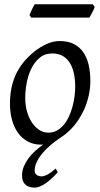

<svg xmlns="http://www.w3.org/2000/svg" viewBox="-20 -646 462 884"><path d="M326.2 -246.1Q326.2 -320.8 298.8 -360.4Q271.5 -399.9 221.2 -399.9Q186 -399.9 162.1 -379.6Q138.2 -359.4 123.5 -328.6Q108.9 -297.9 102.5 -262Q96.2 -226.1 96.2 -194.8Q96.2 -162.1 104.2 -133.1Q112.3 -104 126.7 -82.3Q141.1 -60.5 160.4 -47.9Q179.7 -35.2 202.1 -35.2Q224.6 -35.2 242.4 -45.2Q260.3 -55.2 274.2 -72Q288.1 -88.9 297.9 -110.6Q307.6 -132.3 314 -155.8Q320.3 -179.2 323.2 -202.6Q326.2 -226.1 326.2 -246.1ZM245.6 147Q234.4 160.2 220.9 172.9Q207.5 185.5 193.6 195.6Q179.7 205.6 165.8 211.7Q151.9 217.8 139.6 217.8Q128.4 217.8 117.9 215.1Q107.4 212.4 99.4 206.1Q91.3 199.7 86.4 189Q81.5 178.2 81.5 162.1Q81.5 140.6 89.6 120.8Q97.7 101.1 111.1 83Q124.5 64.9 142.1 49.1Q159.7 33.2 179.2 19Q176.8 19.5 174.1 19.8Q171.4 20 168.9 20Q134.8 20 108.2 5.6Q81.5 -8.8 63.2 -33.9Q44.9 -59.1 35.4 -93.5Q25.9 -127.9 25.9 -168Q25.9 -203.1 31.7 -235.6Q37.6 -268.1 50.8 -298.3Q64 -328.6 85.9 -356.4Q107.9 -384.3 140.1 -410.2Q165 -429.7 194.8 -443.4Q224.6 -457 254.9 -457Q293 -457 319.8 -443.4Q346.7 -429.7 363.5 -405.3Q380.4 -380.9 388.2 -347.2Q396 -313.5 396 -272.9Q396 -240.2 388.7 -206.8Q381.3 -173.3 367.2 -141.8Q353 -110.4 332.3 -81.8Q311.5 -53.2 284.2 -30.8Q276.9 -24.9 269.5 -19.5Q262.2 -14.2 254.4 -9.3Q234.4 3.9 213.9 21.2Q193.4 38.6 176.8 57.9Q160.2 77.1 149.9 98.1Q139.6 119.1 139.6 140.1Q139.6 152.8 148.9 159.4Q158.2 166 172.4 166Q183.1 166 199.5 157.2Q215.8 148.4 236.3 129.9ZM416 -614.3Q414.6 -608.9 411.4 -602.1Q408.2 -595.2 404.5 -588.4Q400.9 -581.5 397.5 -575.2Q394 -568.8 391.6 -564.9H123.5L115.7 -576.7Q117.7 -581.5 120.6 -588.1Q123.5 -594.7 126.7 -601.6Q129.9 -608.4 133.3 -615Q136.7 -621.6 139.6 -626.5H406.7Z"/></svg>

Font: Gentium Plus Eur
Style: Italic
Weight: 400
Italic angle: -8°
Designer: J. Victor Gaultney, Annie Olsen, Iska Routamaa, Becca Hirsbrunner
Foundry: SIL International
Version: Version 5.000